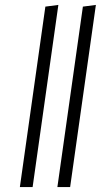

<svg xmlns="http://www.w3.org/2000/svg" viewBox="-20 -763 441 783"><path d="M218 -743 113 0H61L165 -736ZM371 -743 266 0H214L318 -736Z"/></svg>

Font: Fira Sans Condensed Light
Style: Italic
Weight: 300
Width: 3
Italic angle: -8°
Designer: Carrois Corporate & Edenspiekermann AG
Foundry: Carrois Corporate GbR & Edenspiekermann AG
Version: Version 4.203